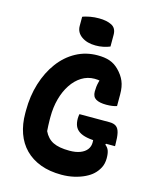

<svg xmlns="http://www.w3.org/2000/svg" viewBox="-137 -1026 924 1139"><g transform="rotate(15 325.0 -457.0)"><path d="M362 -355H547Q573 -355 588 -344Q603 -333 609 -307Q615 -281 615 -235V-226H515Q472 -226 442 -232Q412 -238 393.5 -250.5Q375 -263 367 -282Q359 -301 359 -328Q359 -335 360 -343Q361 -351 362 -355ZM377 -720Q398 -720 416.5 -717.5Q435 -715 451 -709.5Q467 -704 481 -695Q495 -686 508 -673Q537 -644 551 -611Q565 -578 565 -531Q565 -519 565 -506.5Q565 -494 565 -482Q565 -470 565 -459Q554 -455 537.5 -452.5Q521 -450 501 -450Q459 -450 437 -463Q415 -476 415 -508Q415 -523 416.5 -537Q418 -551 422.5 -568.5Q427 -586 436 -609L433 -575Q425 -579 415.5 -580Q406 -581 395 -581Q352 -581 316 -558.5Q280 -536 254 -496.5Q228 -457 214 -405.5Q200 -354 200 -295V-277Q200 -260 201 -241Q202 -222 203 -208Q223 -166 259.5 -148Q296 -130 360 -130Q399 -130 426 -140.5Q453 -151 467 -169.5Q481 -188 481 -213Q481 -220 480.5 -225Q480 -230 479.5 -235Q479 -240 477 -245H568L557 -220Q573 -208 579.5 -190.5Q586 -173 586 -144Q586 -110 572.5 -84.5Q559 -59 539 -41Q522 -25 493.5 -11Q465 3 428.5 11.5Q392 20 351 20Q278 20 222 -1Q166 -22 127.5 -61Q89 -100 69.5 -155Q50 -210 50 -277V-294Q50 -383 74 -460.5Q98 -538 141.5 -596.5Q185 -655 245 -687.5Q305 -720 377 -720ZM228 -917Q237 -921 249 -924Q261 -927 274 -929.5Q287 -932 301 -933Q315 -934 328 -934Q375 -934 405.5 -918.5Q436 -903 436 -862V-790Q427 -786 416.5 -783Q406 -780 394.5 -777.5Q383 -775 371.5 -774Q360 -773 348 -773Q296 -773 262 -797Q228 -821 228 -861Z"/></g></svg>

Font: Recursive Casual ExtraBold
Style: Regular
Weight: 800
Version: Version 1.047